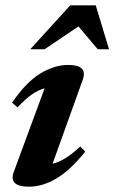

<svg xmlns="http://www.w3.org/2000/svg" viewBox="-20 -690 430 723"><path d="M32 -43 148 -357.5Q122.5 -350.5 97.8 -332.8Q73 -315 46 -285.5L25.5 -303.5Q79.5 -382 132.8 -413.8Q186 -445.5 237 -445.5Q312 -445.5 291.5 -389.5L178 -73.5Q203 -79.5 228.2 -95.5Q253.5 -111.5 282 -138.5L301 -119Q244.5 -48.5 192.2 -17.8Q140 13 89.5 13Q11 13 32 -43ZM94 -504.5 244.5 -670H340.5L390.5 -504.5H348L275.5 -590.5L148 -504.5Z"/></svg>

Font: Newsreader 16pt
Style: Bold Italic
Weight: 700
Italic angle: -17°
Designer: Hugues Gentile
Foundry: Production Type
Version: Version 1.003; ttfautohint (v1.8.3)